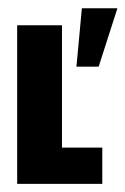

<svg xmlns="http://www.w3.org/2000/svg" viewBox="-20 -453 309 473"><path d="M168.3 -288.7H223L269.3 -432.7H181.7ZM22.3 0H232V-89.3H132.7V-390.7H22.3Z"/></svg>

Font: Jomhuria
Style: Regular
Weight: 400
Designer: Arabic design by Kourosh Beigpour, Latin design by Eben Sorkin, engineering by Lasse Fister and Khaled Hosney
Version: Version 1.0010